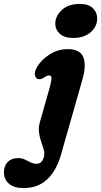

<svg xmlns="http://www.w3.org/2000/svg" viewBox="-147 -718 516 979"><path d="M226 -524.5Q181 -524.5 157.8 -546Q134.5 -567.5 135 -599Q135.5 -637 168.8 -667.5Q202 -698 260.5 -698Q305 -698 327 -676Q349 -654 348.5 -621Q348 -582.5 315 -553.5Q282 -524.5 226 -524.5ZM273.5 -313.5 164 71Q140.5 152.5 93.2 196.8Q46 241 -26.5 241Q-75.5 241 -101.2 218.8Q-127 196.5 -127 161.5Q-127 127.5 -107.5 107.8Q-88 88 -55.5 88Q-36.5 88 -20.8 95.2Q-5 102.5 9.2 109.8Q23.5 117 39.5 117Q69 117 77.5 79.5Q81 62 75.5 43Q70 24 62.5 2.8Q55 -18.5 51.8 -42.5Q48.5 -66.5 56 -94L106 -270Q114 -300 115.5 -316.8Q117 -333.5 103.5 -333.5Q91.5 -333.5 74.5 -320.5Q58.5 -311 45 -315.5Q34 -319.5 31 -335.8Q28 -352 41.5 -375.5Q63 -413 105.5 -440.2Q148 -467.5 198.5 -467.5Q262 -467.5 278 -426Q294 -384.5 273.5 -313.5Z"/></svg>

Font: Fraunces 72pt S100
Style: Bold Italic
Weight: 700
Italic angle: -16°
Version: Version 1.000; ttfautohint (v1.8.3)